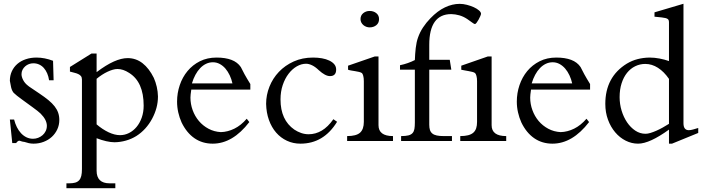

<svg xmlns="http://www.w3.org/2000/svg" viewBox="-20 -746 3716 1016"><path d="M293.9 -111.3Q293.9 -84.5 283.2 -61.5Q272.5 -38.6 254.2 -21.7Q235.8 -4.9 210.9 4.6Q186 14.2 157.2 14.2Q144.5 14.2 132.3 11.5Q120.1 8.8 108.9 4.9Q100.6 4.4 92.5 1.5Q84.5 -1.5 81.5 -1.5Q78.6 -1.5 74 1.7Q69.3 4.9 65.4 11.2H44.9L32.2 -113.3H54.7Q60.1 -91.8 69.3 -73.2Q78.6 -54.7 91.3 -41Q104 -27.3 120.1 -19.5Q136.2 -11.7 154.8 -11.7Q168.9 -11.7 182.1 -16.8Q195.3 -22 205.6 -31Q215.8 -40 221.9 -52.7Q228 -65.4 228 -80.6Q228 -95.2 220 -111.6Q211.9 -127.9 194.8 -145Q189 -150.9 177.7 -159.7Q166.5 -168.5 152.6 -178.5Q138.7 -188.5 123.8 -199.5Q108.9 -210.4 95 -220.5Q81.1 -230.5 69.8 -239.5Q58.6 -248.5 52.2 -254.9Q43 -266.1 38.8 -283.9Q34.7 -301.8 32.2 -318.4Q32.2 -346.2 42.7 -368.9Q53.2 -391.6 71.8 -407.7Q90.3 -423.8 116.5 -432.6Q142.6 -441.4 173.3 -441.4Q215.8 -441.4 260.7 -424.3L263.7 -321.3H239.7Q236.8 -341.3 229.7 -357.7Q222.7 -374 212.2 -386Q201.7 -397.9 187.5 -404.5Q173.3 -411.1 156.2 -411.1Q144.5 -411.1 133.3 -407Q122.1 -402.8 113.3 -395Q104.5 -387.2 99.1 -376.7Q93.8 -366.2 93.8 -353.5Q93.8 -339.4 102.5 -322.5Q111.3 -305.7 127 -293.5Q130.9 -289.6 147.5 -278.8Q164.1 -268.1 188 -251.5Q215.8 -232.9 236.1 -216.3Q256.3 -199.7 269 -183.3Q281.7 -167 287.8 -149.4Q293.9 -131.8 293.9 -111.3Z M740.2 -187Q740.2 -312.5 663.1 -360.4Q631.8 -380.9 601.6 -380.9Q590.3 -380.9 576.7 -377Q563 -373 548.6 -366.2Q534.2 -359.4 519.5 -349.9Q504.9 -340.3 491.2 -329.1V-87.9Q522 -61.5 554.4 -46.1Q586.9 -30.8 615.2 -30.8Q640.1 -30.8 662.8 -42.2Q685.5 -53.7 702.6 -74.2Q719.7 -94.7 730 -123.5Q740.2 -152.3 740.2 -187ZM815.9 -235.4Q815.9 -204.6 807.9 -175Q799.8 -145.5 785.2 -118.2Q769.5 -88.9 748.3 -65.7Q727.1 -42.5 701.7 -26.4Q675.8 -10.3 646.2 -2Q616.7 6.3 586.4 6.8Q566.9 6.8 542.2 1.2Q517.6 -4.4 491.2 -14.6V157.2Q491.2 224.1 560.1 224.1H590.3V250H331.5V224.1H346.2Q364.7 224.1 377.7 220.5Q390.6 216.8 398.7 208Q406.7 199.2 410.2 184.8Q413.6 170.4 413.6 148.4V-325.2Q413.6 -336.9 408.2 -343.5Q402.8 -350.1 393.8 -354.2Q384.8 -358.4 373.3 -361.1Q361.8 -363.8 350.1 -367.2V-391.6L464.4 -462.9H491.2V-364.3Q541.5 -402.3 582 -420.4Q622.6 -438.5 655.3 -438.5Q699.7 -438.5 734.4 -411.4Q769 -384.3 793.9 -334Q803.7 -312 809.6 -286.4Q815.4 -260.7 815.9 -235.4Z M1210 -304.7Q1205.1 -327.1 1195.6 -347.4Q1186 -367.7 1172.9 -383.1Q1159.7 -398.4 1142.8 -407.5Q1126 -416.5 1106.9 -416.5Q1087.4 -416.5 1070.6 -408.4Q1053.7 -400.4 1039.6 -385.7Q1025.4 -371.1 1014.2 -350.3Q1002.9 -329.6 995.6 -304.7ZM1304.7 -272H992.2Q987.8 -242.7 987.8 -229.5Q987.8 -195.3 999.5 -163.1Q1011.2 -130.9 1032.5 -105.7Q1053.7 -80.6 1083.5 -64.7Q1113.3 -48.8 1148.9 -46.9Q1185.1 -47.9 1220.2 -65.2Q1255.4 -82.5 1285.6 -117.7L1299.3 -100.1Q1211.4 14.2 1105.5 14.2Q1050.8 14.2 1009 -14.6Q967.3 -43.5 940.9 -98.1Q929.7 -123 923.3 -151.1Q917 -179.2 917 -208.5Q917 -253.4 931.2 -295.4Q945.3 -337.4 972.2 -369.9Q999 -402.3 1037.8 -421.9Q1076.7 -441.4 1126 -441.4Q1172.4 -441.4 1204.6 -429.2Q1236.8 -417 1254.4 -391.1Q1261.7 -375.5 1273.9 -353.3Q1286.1 -331.1 1304.7 -301.3Z M1763.7 -101.6Q1692.9 14.2 1569.8 14.2Q1531.2 14.2 1498.3 -1.2Q1465.3 -16.6 1441.2 -44.4Q1417 -72.3 1403.1 -111.1Q1389.2 -149.9 1388.2 -196.3Q1388.2 -243.2 1405.8 -287.4Q1423.3 -331.5 1455.8 -365.7Q1488.3 -399.9 1534.2 -420.7Q1580.1 -441.4 1636.7 -441.4Q1661.6 -441.4 1683.6 -437.5Q1705.6 -433.6 1722.4 -425.5Q1739.3 -417.5 1749 -405.8Q1758.8 -394 1758.8 -377.9Q1758.8 -343.3 1726.1 -343.3Q1701.2 -343.3 1667 -374.5Q1648.9 -392.1 1631.6 -400.4Q1614.3 -408.7 1599.6 -408.7Q1574.7 -408.7 1550.5 -394.8Q1526.4 -380.9 1507.1 -355.7Q1487.8 -330.6 1476.1 -295.9Q1464.4 -261.2 1464.4 -219.7Q1464.4 -110.8 1537.6 -60.1Q1554.7 -48.8 1573.7 -42.2Q1592.8 -35.6 1613.3 -35.6Q1649.9 -35.6 1682.6 -54.9Q1715.3 -74.2 1744.1 -115.2Z M1985.8 -645Q1985.8 -624.5 1971.4 -612.8Q1957 -601.1 1936 -601.1Q1927.2 -601.1 1918.5 -604.2Q1909.7 -607.4 1902.8 -613.3Q1896 -619.1 1891.8 -627.2Q1887.7 -635.3 1887.7 -645Q1887.7 -664.6 1902.1 -676.3Q1916.5 -688 1936 -688Q1957 -688 1971.4 -676.3Q1985.8 -664.6 1985.8 -645ZM2059.6 0H1816.9V-25.9Q1865.2 -25.9 1885.3 -43.9Q1905.3 -62 1905.3 -101.1V-316.4Q1905.3 -333.5 1902.1 -345Q1898.9 -356.4 1895 -359.4Q1889.2 -363.3 1879.6 -365.5Q1870.1 -367.7 1859.6 -369.4Q1849.1 -371.1 1838.9 -372.8Q1828.6 -374.5 1821.8 -377V-398.4L1963.4 -447.3H1982.9V-83.5Q1982.9 -25.9 2059.6 -25.9Z M2658.7 0H2415.5V-25.9Q2439.9 -25.9 2457 -30.3Q2474.1 -34.7 2484.6 -43.9Q2495.1 -53.2 2499.8 -67.4Q2504.4 -81.5 2504.4 -101.1V-316.4Q2504.4 -333 2501.2 -344.5Q2498 -356 2493.7 -359.4Q2488.8 -363.3 2479.7 -365.5Q2470.7 -367.7 2460.4 -369.6Q2450.2 -371.6 2439.7 -373.3Q2429.2 -375 2420.9 -377V-398.4L2561.5 -447.3H2581.5V-83.5Q2581.5 -25.9 2658.7 -25.9ZM2525.4 -672.9Q2525.4 -669.4 2521.5 -660.4Q2517.6 -651.4 2512.5 -642.1Q2507.3 -632.8 2502 -625.7Q2496.6 -618.7 2493.2 -618.7Q2489.3 -618.7 2479.5 -626Q2469.7 -633.3 2452.1 -645.5Q2432.1 -658.7 2410.9 -664.8Q2389.6 -670.9 2368.2 -671.4Q2251.5 -671.4 2251.5 -508.8V-429.7H2359.9L2368.2 -377.4H2251.5V-85.9Q2251.5 -69.8 2255.1 -58.3Q2258.8 -46.9 2267.6 -39.6Q2276.4 -32.2 2291.3 -29.1Q2306.2 -25.9 2328.6 -25.9H2371.6V0H2102.5V-25.9Q2126.5 -25.9 2140.9 -29.5Q2155.3 -33.2 2162.8 -41.5Q2170.4 -49.8 2172.9 -63.5Q2175.3 -77.1 2175.3 -97.7V-377.4H2096.7V-400.9Q2118.2 -405.3 2138.2 -412.4Q2158.2 -419.4 2175.3 -428.2Q2176.3 -460 2179.9 -491.9Q2183.6 -523.9 2191.9 -546.9Q2201.7 -575.2 2218.5 -600.8Q2235.4 -626.5 2257.3 -648.9Q2295.4 -688.5 2334.5 -707Q2373.5 -725.6 2412.6 -725.6Q2430.7 -725.6 2450.7 -720.5Q2470.7 -715.3 2487.3 -707.8Q2503.9 -700.2 2514.6 -690.9Q2525.4 -681.6 2525.4 -672.9Z M3007.8 -304.7Q3002.9 -327.1 2993.4 -347.4Q2983.9 -367.7 2970.7 -383.1Q2957.5 -398.4 2940.7 -407.5Q2923.8 -416.5 2904.8 -416.5Q2885.3 -416.5 2868.4 -408.4Q2851.6 -400.4 2837.4 -385.7Q2823.2 -371.1 2812 -350.3Q2800.8 -329.6 2793.5 -304.7ZM3102.5 -272H2790Q2785.6 -242.7 2785.6 -229.5Q2785.6 -195.3 2797.4 -163.1Q2809.1 -130.9 2830.3 -105.7Q2851.6 -80.6 2881.3 -64.7Q2911.1 -48.8 2946.8 -46.9Q2982.9 -47.9 3018.1 -65.2Q3053.2 -82.5 3083.5 -117.7L3097.2 -100.1Q3009.3 14.2 2903.3 14.2Q2848.6 14.2 2806.9 -14.6Q2765.1 -43.5 2738.8 -98.1Q2727.5 -123 2721.2 -151.1Q2714.8 -179.2 2714.8 -208.5Q2714.8 -253.4 2729 -295.4Q2743.2 -337.4 2770 -369.9Q2796.9 -402.3 2835.7 -421.9Q2874.5 -441.4 2923.8 -441.4Q2970.2 -441.4 3002.4 -429.2Q3034.7 -417 3052.2 -391.1Q3059.6 -375.5 3071.8 -353.3Q3084 -331.1 3102.5 -301.3Z M3520 -328.6Q3493.7 -366.7 3461.7 -387.2Q3429.7 -407.7 3394.5 -407.7Q3366.2 -407.7 3341.3 -395.5Q3316.4 -383.3 3298.1 -360.6Q3279.8 -337.9 3269.3 -305.2Q3258.8 -272.5 3258.8 -231.9Q3258.8 -195.3 3269.3 -160.6Q3279.8 -126 3298.3 -98.6Q3316.9 -71.3 3341.8 -54.7Q3366.7 -38.1 3396 -38.1Q3407.2 -38.1 3421.9 -42.5Q3436.5 -46.9 3453.1 -54.2Q3469.7 -61.5 3486.8 -71Q3503.9 -80.6 3520 -90.8ZM3674.8 -42.5 3536.1 14.2H3520V-60.1Q3469.2 -23.4 3428.2 -4.6Q3387.2 14.2 3356.4 14.2Q3322.3 14.2 3290.8 -1.7Q3259.3 -17.6 3235.4 -45.9Q3211.4 -74.2 3197.3 -112.5Q3183.1 -150.9 3183.1 -196.3Q3183.1 -338.9 3296.9 -409.2Q3324.7 -425.8 3354.5 -433.3Q3384.3 -440.9 3417 -441.4Q3443.4 -441.4 3470 -436.3Q3496.6 -431.2 3520 -422.9V-626.5Q3520 -633.8 3518.6 -638.2Q3517.1 -642.6 3513.2 -645.5Q3509.3 -648.4 3501.7 -650.4Q3494.1 -652.3 3481.4 -653.8L3443.4 -657.7V-680.7L3596.7 -726.1V-93.8Q3596.7 -57.1 3625 -57.1Q3634.8 -57.1 3648.4 -61Q3662.1 -64.9 3674.8 -68.8Z"/></svg>

Font: XB Niloofar
Style: Regular
Weight: 400
Designer: Behnam
Foundry: Irmug
Version: Version 7.201 2008